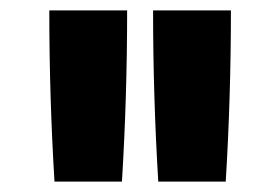

<svg xmlns="http://www.w3.org/2000/svg" viewBox="-20 -792 540 370"><path d="M215 -442H85Q80 -524 77.5 -606.5Q75 -689 75 -772H225Q225 -689 222.5 -606.5Q220 -524 215 -442ZM415 -442H285Q280 -524 277.5 -606.5Q275 -689 275 -772H425Q425 -689 422.5 -606.5Q420 -524 415 -442Z"/></svg>

Font: Iosevka Term Curly Heavy
Style: Regular
Weight: 900
Designer: Belleve Invis
Foundry: Belleve Invis
Version: Version 32.3.0